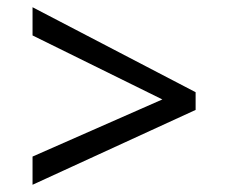

<svg xmlns="http://www.w3.org/2000/svg" viewBox="-20 -588 632 531"><path d="M70 -155 429 -313 70 -490V-568L521 -333V-284L70 -77Z"/></svg>

Font: lkannada05
Style: Book
Weight: 400
Designer: Jelle Bosma - Monotype Design Team
Foundry: Monotype Imaging Inc.
Version: Version 2.003